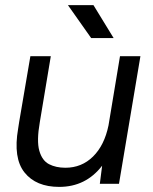

<svg xmlns="http://www.w3.org/2000/svg" viewBox="-20 -720 598 752"><path d="M136 -242Q123 -168 134 -129.5Q145 -91 172 -77Q199 -63 236 -63Q300 -63 344.5 -107Q389 -151 405 -229L450 -500H530L446 0H371L380 -71Q316 12 212 12Q121 12 76 -44.5Q31 -101 51 -216L55 -242L99 -500H179ZM337 -571 246 -700H346L425 -571Z"/></svg>

Font: Figtree
Style: Italic
Weight: 400
Italic angle: -9.5°
Foundry: Erik Kennedy
Version: Version 2.001; ttfautohint (v1.8.4.7-5d5b);gftools[0.9.27]